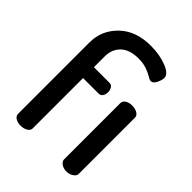

<svg xmlns="http://www.w3.org/2000/svg" viewBox="-216 -866 976 976"><g transform="rotate(45 272.0 -378.0)"><path d="M436 -474Q459 -474 474.5 -464.5Q490 -455 490 -440V-35Q490 -22 474 -11Q458 0 436 0Q415 0 400 -11Q385 -22 385 -35V-440Q385 -455 399.5 -464.5Q414 -474 436 -474ZM290 -666Q227 -666 194 -634.5Q161 -603 161 -552V-474H273Q287 -474 294.5 -462.5Q302 -451 302 -435Q302 -419 294.5 -407.5Q287 -396 273 -396H161V-34Q161 -19 145 -9.5Q129 0 107 0Q85 0 70.5 -9.5Q56 -19 56 -34V-547Q56 -634 119 -695Q182 -756 289 -756Q352 -756 402.5 -736.5Q453 -717 453 -688Q453 -673 442 -650.5Q431 -628 415 -628Q407 -628 392 -637.5Q377 -647 351 -656.5Q325 -666 290 -666Z"/></g></svg>

Font: AkaAcidDosis
Style: SemiBold
Weight: 600
Designer: Edgar Tolentino, Pablo Impallari, Igino Marini, Cyberella
Foundry: Edgar Tolentino, Pablo Impallari, Igino Marini, Cyberella
Version: Version 1.007